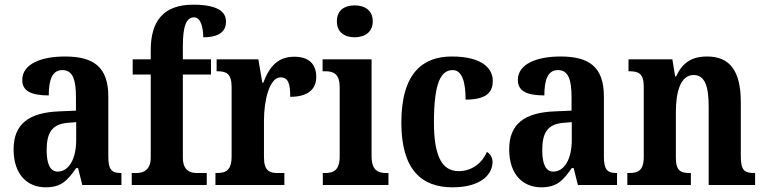

<svg xmlns="http://www.w3.org/2000/svg" viewBox="-20 -789 3263 819"><path d="M175 10C241 10 267 -18 305 -72H313L331 0H498V-51H495C455 -51 442 -67 442 -122V-377C442 -503 380 -548 257 -548C155 -548 75 -516 75 -448C75 -401 112 -382 188 -382C188 -449 203 -490 246 -490C291 -490 304 -448 304 -374V-317L233 -314C103 -309 38 -260 38 -152C38 -42 99 10 175 10ZM226 -57C194 -57 179 -90 179 -148C179 -222 201 -259 268 -265L305 -268V-191C305 -112 274 -57 226 -57Z M542 0H862V-51H821C794 -51 760 -59 760 -117V-471H880V-536H760V-592C760 -679 775 -715 808 -715C839 -715 847 -664 847 -630C922 -630 944 -660 944 -697C944 -734 917 -769 804 -769C677 -769 623 -699 623 -575V-536H546V-471H623V-117C623 -59 586 -51 562 -51H542Z M899 0H1193V-51H1165C1131 -51 1106 -59 1106 -118V-275C1106 -360 1129 -459 1177 -459C1210 -459 1218 -431 1218 -376C1288 -376 1329 -404 1329 -461C1329 -512 1301 -547 1236 -547C1166 -547 1130 -507 1103 -436H1099L1082 -536H904V-485H907C945 -485 968 -476 968 -417V-123C968 -60 942 -51 903 -51H899Z M1493 -630C1535 -630 1570 -651 1570 -698C1570 -746 1535 -766 1493 -766C1450 -766 1417 -746 1417 -698C1417 -651 1450 -630 1493 -630ZM1357 0H1637V-51H1627C1591 -51 1565 -64 1565 -123V-536H1356V-485H1369C1404 -485 1429 -472 1429 -417V-122C1429 -64 1404 -51 1367 -51H1357Z M1910 10C2038 10 2081 -50 2081 -98C2081 -117 2072 -132 2057 -141C2037 -95 1995 -59 1936 -59C1862 -59 1831 -130 1831 -267C1831 -439 1862 -490 1911 -490C1954 -490 1966 -432 1966 -364C2061 -364 2082 -400 2082 -444C2082 -503 2028 -548 1907 -548C1787 -548 1692 -481 1692 -266C1692 -63 1780 10 1910 10Z M2289 10C2355 10 2381 -18 2419 -72H2427L2445 0H2612V-51H2609C2569 -51 2556 -67 2556 -122V-377C2556 -503 2494 -548 2371 -548C2269 -548 2189 -516 2189 -448C2189 -401 2226 -382 2302 -382C2302 -449 2317 -490 2360 -490C2405 -490 2418 -448 2418 -374V-317L2347 -314C2217 -309 2152 -260 2152 -152C2152 -42 2213 10 2289 10ZM2340 -57C2308 -57 2293 -90 2293 -148C2293 -222 2315 -259 2382 -265L2419 -268V-191C2419 -112 2388 -57 2340 -57Z M2656 0H2927V-51H2923C2885 -51 2863 -59 2863 -116V-311C2863 -393 2881 -469 2939 -469C2988 -469 3003 -418 3003 -333V0H3201V-51H3197C3158 -51 3140 -60 3140 -122V-354C3140 -490 3090 -548 2997 -548C2927 -548 2890 -519 2864 -463H2860L2848 -536H2661V-485H2665C2703 -485 2726 -476 2726 -420V-120C2726 -60 2701 -51 2662 -51H2656Z"/></svg>

Font: Noto Serif Georgian Condensed Bold
Style: Regular
Weight: 700
Width: 3
Designer: Monotype Design Team, Akaki Razmadze
Foundry: Google LLC
Version: Version 2.003